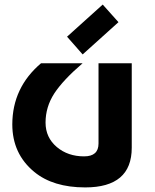

<svg xmlns="http://www.w3.org/2000/svg" viewBox="-20 -816 684 846"><path d="M355.5 9.8Q213.9 9.8 130.9 -58.6Q34.2 -138.2 34.2 -268.1Q34.7 -430.2 160.6 -537.1H343.8Q258.3 -463.9 219.2 -404.3Q180.7 -344.7 180.7 -275.9Q180.7 -210 230.5 -168Q279.3 -127 350.6 -127Q414.1 -127 414.1 -183.6V-537.1H560.5V-165Q560.5 9.8 355.5 9.8ZM432.6 -795.9 502 -718.3 344.2 -576.2 275.4 -654.3Z"/></svg>

Font: Newest Shape
Style: Bold
Weight: 700
Designer: Wojciech Kalinowski "wmk69" (wmk69@o2.pl)
Foundry: Wojciech Kalinowski "wmk69" (wmk69@o2.pl)
Version: Version 1.0.0; 2022-02-24